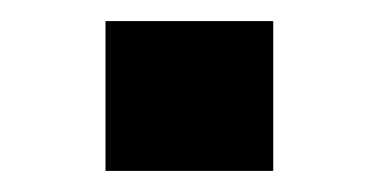

<svg xmlns="http://www.w3.org/2000/svg" viewBox="-20 -423 359 182"><path d="M80 -261V-403H239V-261Z"/></svg>

Font: Cairo Play ExtraBold
Style: Regular
Weight: 800
Version: Version 3.119